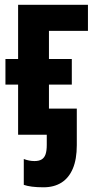

<svg xmlns="http://www.w3.org/2000/svg" viewBox="-20 -567 402 808"><path d="M163.1 221.2Q135.3 221.2 114.5 218.5Q93.8 215.8 80.1 210.9V102.1Q91.3 106.4 102.5 108.6Q113.8 110.8 125 110.8Q144 110.8 155.5 103.8Q167 96.7 171.9 81.8Q176.8 66.9 176.8 43V0H56.2V-210.9H2.9V-318.8H56.2V-546.9H350.1V-437H186V-318.8H282.2V-210.9H186V-109.9H303.2V43.9Q303.2 103 286.6 142.3Q270 181.6 238.8 201.4Q207.5 221.2 163.1 221.2Z"/></svg>

Font: Open Sans Condensed
Style: Regular
Weight: 400
Width: 3
Designer: Monotype Design Team
Foundry: Monotype Imaging Inc.
Version: Version 3.000